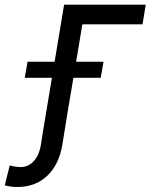

<svg xmlns="http://www.w3.org/2000/svg" viewBox="-146 -565 627 799"><path d="M460.6 -545.5H120.7L81.3 -308.2H-31.2L-43 -241.1H70L29.8 0H30.2L23.4 41.5C13.5 98 -20.2 130.3 -58.6 130.3C-67.8 130.3 -96.6 127.5 -105.5 123.2L-126.1 206C-106.9 211.6 -92.3 213.1 -71.7 213.1C29.5 213.1 95.2 143.1 112.6 41.5L132.8 -81.3H132.5L159.4 -241.1H273.1L284.8 -308.2H170.8L196.7 -463.8H447.1Z"/></svg>

Font: Margiela Sans Text
Style: Italic
Weight: 400
Italic angle: -9.39999°
Designer: Stefan Endress, Andreas Faust
Version: Version 1.100;FEAKit 1.0